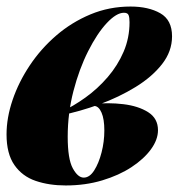

<svg xmlns="http://www.w3.org/2000/svg" viewBox="-22 -553 557 587"><path d="M234 -10Q252 -10 266 -32Q280 -54 288.5 -87Q297 -120 297 -154Q297 -189 288.5 -208.5Q280 -228 267 -229L261 -235Q309 -240 355 -234.5Q401 -229 431 -210Q461 -191 461 -155Q461 -126 439.5 -96.5Q418 -67 380 -42Q342 -17 290.5 -1.5Q239 14 179 14Q128 14 87 0Q46 -14 22 -48.5Q-2 -83 -2 -142Q-2 -193 16.5 -247.5Q35 -302 69 -353Q103 -404 150 -444.5Q197 -485 254.5 -509Q312 -533 377 -533Q432 -533 468 -512.5Q504 -492 504 -442Q504 -396 473.5 -357Q443 -318 392.5 -287Q342 -256 282 -234Q222 -212 162 -200L163 -210Q202 -228 239.5 -255Q277 -282 307.5 -317.5Q338 -353 356 -395Q374 -437 374 -485Q374 -500 371 -507Q368 -514 357 -514Q334 -514 304.5 -482.5Q275 -451 247.5 -396.5Q220 -342 202.5 -274.5Q185 -207 185 -135Q185 -67 200.5 -38.5Q216 -10 234 -10Z"/></svg>

Font: Playfair Display Black
Style: Italic
Weight: 900
Italic angle: -14°
Designer: Claus Eggers Sørensen
Foundry: Claus Eggers Sørensen
Version: Version 1.203